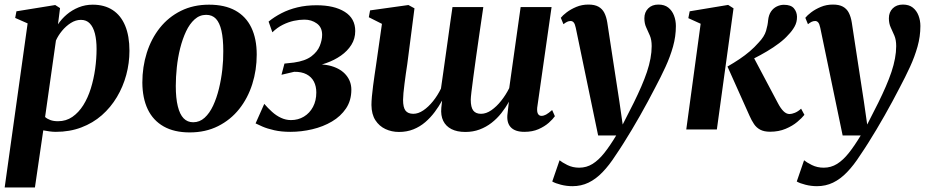

<svg xmlns="http://www.w3.org/2000/svg" viewBox="-22 -567 4062 841"><path d="M-1.5 254 99 -464.5 44.5 -488.5 50 -517.5 220 -545 241 -531.5 232 -460.5Q247.5 -484 270.5 -503.5Q293.5 -523 322.5 -534.8Q351.5 -546.5 384 -546.5Q435.5 -546.5 471.5 -523Q507.5 -499.5 526.2 -454.5Q545 -409.5 545 -344.5Q545 -290.5 531 -238.8Q517 -187 490 -141.8Q463 -96.5 424 -62.2Q385 -28 334.2 -8.8Q283.5 10.5 222.5 10.5Q209 10.5 194.8 8.5Q180.5 6.5 167.5 4L131 254ZM175.5 -54.5Q185 -46 199 -41Q213 -36 232 -36Q267.5 -36 295 -55Q322.5 -74 342.8 -106.2Q363 -138.5 375.8 -179.5Q388.5 -220.5 394.8 -265.2Q401 -310 401 -352.5Q401 -391 393.8 -419.8Q386.5 -448.5 371.5 -464.2Q356.5 -480 332.5 -480Q309.5 -480 288 -466.2Q266.5 -452.5 249.5 -431.8Q232.5 -411 223 -389.5Z M893.5 -546.5Q962.5 -546.5 1009 -520.8Q1055.5 -495 1079 -446Q1102.5 -397 1102.5 -328Q1102.5 -260 1083 -198.5Q1063.5 -137 1025.8 -89.5Q988 -42 933.2 -14.5Q878.5 13 809 13Q741 13 694.8 -13.2Q648.5 -39.5 625.2 -88.2Q602 -137 601.5 -205Q601.5 -274 621 -335.8Q640.5 -397.5 678.2 -445Q716 -492.5 770.5 -519.5Q825 -546.5 893.5 -546.5ZM881 -502Q852.5 -502 830.5 -482.2Q808.5 -462.5 793 -429.5Q777.5 -396.5 767.2 -355.8Q757 -315 752.5 -272Q748 -229 748 -190.5Q748 -137 756.8 -101.5Q765.5 -66 782.2 -48.8Q799 -31.5 824 -31.5Q852.5 -31.5 874.2 -51.2Q896 -71 911.5 -104.2Q927 -137.5 937 -178.5Q947 -219.5 951.8 -262.2Q956.5 -305 956 -343.5Q956 -397.5 948 -432.5Q940 -467.5 923.8 -484.8Q907.5 -502 881 -502Z M1249.5 10.5Q1210.5 10.5 1179.5 3.5Q1148.5 -3.5 1127.8 -12.5Q1107 -21.5 1097.5 -26.5L1135.5 -112Q1151.5 -93.5 1169.8 -77Q1188 -60.5 1209 -50.8Q1230 -41 1252.5 -41Q1284 -41 1309.2 -56.2Q1334.5 -71.5 1349 -98.8Q1363.5 -126 1363.5 -162Q1363.5 -189 1353 -209.5Q1342.5 -230 1320.8 -241.5Q1299 -253 1266.5 -252.5L1211 -239.5L1224 -288.5L1265.5 -293Q1315 -300 1341.8 -320.2Q1368.5 -340.5 1378.8 -366.2Q1389 -392 1389 -414.5Q1389 -447.5 1365.8 -464.2Q1342.5 -481 1311.5 -481Q1289.5 -481 1265.2 -475.8Q1241 -470.5 1216.8 -458.5Q1192.5 -446.5 1171 -425.5L1154.5 -472.5Q1179.5 -493 1211 -509.2Q1242.5 -525.5 1281 -534.8Q1319.5 -544 1364.5 -544Q1442 -544 1488 -515.2Q1534 -486.5 1534 -431Q1534 -397.5 1517 -370.5Q1500 -343.5 1471.5 -323.5Q1443 -303.5 1407.2 -290.8Q1371.5 -278 1334.5 -273.5L1328.5 -281.5Q1387.5 -290 1429.8 -277.5Q1472 -265 1494.5 -237.5Q1517 -210 1517 -174Q1517 -127 1493.8 -92.2Q1470.5 -57.5 1432 -34.8Q1393.5 -12 1346 -0.8Q1298.5 10.5 1249.5 10.5Z M1762 -286.5Q1759 -267.5 1755.8 -245Q1752.5 -222.5 1749.8 -200.2Q1747 -178 1745.2 -159.5Q1743.5 -141 1743.5 -129.5Q1743.5 -96.5 1754.2 -82.5Q1765 -68.5 1788.5 -68.5Q1810 -68.5 1832.2 -83.5Q1854.5 -98.5 1874.8 -123.8Q1895 -149 1909.5 -179Q1914.5 -213 1919.8 -251Q1925 -289 1930 -323.5Q1935 -357.5 1940 -394.8Q1945 -432 1950.2 -468.5Q1955.5 -505 1960 -536H2095Q2086.5 -477 2078.2 -421.2Q2070 -365.5 2063.2 -316.5Q2056.5 -267.5 2051.2 -228.8Q2046 -190 2043 -164.5Q2040 -139 2040 -130.5Q2040 -97 2051 -82.8Q2062 -68.5 2085 -68.5Q2107.5 -68.5 2130.2 -84.2Q2153 -100 2173.2 -125.5Q2193.5 -151 2208.5 -181L2258.5 -536H2394L2331 -95Q2329.5 -76 2334.8 -67.8Q2340 -59.5 2349.5 -59.5Q2359.5 -59.5 2370 -65.2Q2380.5 -71 2396.5 -85L2408.5 -58Q2400 -45.5 2381.8 -29.2Q2363.5 -13 2336.8 -1.2Q2310 10.5 2275 10.5Q2233 10.5 2214.2 -10.8Q2195.5 -32 2201.5 -72.5L2207 -121.5Q2193 -95.5 2174 -71.5Q2155 -47.5 2131.2 -29Q2107.5 -10.5 2078.8 0.2Q2050 11 2016.5 11Q1980 11 1955.5 -1.5Q1931 -14 1919.5 -37.5Q1908 -61 1911 -94.5L1914.5 -126.5Q1900.5 -101 1882.2 -76.5Q1864 -52 1840.8 -32Q1817.5 -12 1788.8 -0.5Q1760 11 1725.5 11Q1693.5 11 1666.2 -1.8Q1639 -14.5 1622.2 -40.5Q1605.5 -66.5 1605 -107Q1605 -122.5 1607 -144.5Q1609 -166.5 1612.2 -191Q1615.5 -215.5 1618.8 -238.8Q1622 -262 1625 -280.5L1651 -462.5L1593.5 -491.5L1599 -521.5L1767 -545L1793.5 -530.5Z M2500 -445Q2496.5 -462 2491 -468.5Q2485.5 -475 2477.5 -475Q2469.5 -475 2462.2 -471.5Q2455 -468 2446 -461L2434.5 -489Q2442.5 -499.5 2460.2 -513Q2478 -526.5 2502.5 -536.8Q2527 -547 2555.5 -547Q2582.5 -547 2599.2 -537.8Q2616 -528.5 2625 -511Q2634 -493.5 2638 -468.5Q2644 -429.5 2650.5 -386.5Q2657 -343.5 2664 -298.2Q2671 -253 2677.8 -208.5Q2684.5 -164 2691 -122.5L2705.5 -21.5L2754 -117Q2772.5 -154.5 2787 -188Q2801.5 -221.5 2811.8 -252Q2822 -282.5 2827.2 -310.8Q2832.5 -339 2832.5 -365Q2832.5 -392.5 2824.5 -411.2Q2816.5 -430 2808.5 -447Q2800.5 -464 2800.5 -487Q2800.5 -513.5 2817.2 -530.2Q2834 -547 2862 -547Q2888.5 -547 2905.2 -533.8Q2922 -520.5 2930.2 -499Q2938.5 -477.5 2938.5 -453Q2938.5 -407.5 2926 -363Q2913.5 -318.5 2893 -274Q2872.5 -229.5 2848 -183.5Q2832.5 -153.5 2815.8 -122.5Q2799 -91.5 2781.5 -60.5Q2764 -29.5 2746 0.5Q2728 30.5 2710.2 58.8Q2692.5 87 2675 112.5Q2646.5 157 2617.2 187.2Q2588 217.5 2555.8 233Q2523.5 248.5 2485.5 248.5Q2460 248.5 2435.2 242.2Q2410.5 236 2397 228L2429 135Q2439.5 144 2463 155.8Q2486.5 167.5 2515 167.5Q2547 167.5 2573.5 151Q2600 134.5 2625 103Q2650 71.5 2677 26.5H2598Z M2984 0 3047 -463 2993 -487.5 2999 -517.5 3167.5 -545.5 3191 -530.5 3118 0ZM3351 10Q3325 10 3308.2 1.2Q3291.5 -7.5 3280.8 -23.5Q3270 -39.5 3261 -60L3164.5 -275.5Q3193 -292 3217.2 -308.2Q3241.5 -324.5 3262.2 -342.2Q3283 -360 3301 -380.5Q3326 -406.5 3333.5 -432Q3341 -457.5 3342.5 -478Q3345 -501.5 3355.2 -516.5Q3365.5 -531.5 3380.8 -538.8Q3396 -546 3411.5 -546Q3442.5 -546 3455.5 -530.5Q3468.5 -515 3469 -494Q3469.5 -470 3458.2 -450.2Q3447 -430.5 3431 -414.5Q3415.5 -396.5 3390.8 -377.8Q3366 -359 3337.2 -342Q3308.5 -325 3280.2 -310.8Q3252 -296.5 3229 -287L3271 -331L3385.5 -115Q3397.5 -92 3410 -79.8Q3422.5 -67.5 3436.5 -67.5Q3446 -67.5 3459.8 -73Q3473.5 -78.5 3487 -91L3501.5 -64Q3491 -50.5 3470.2 -33Q3449.5 -15.5 3419.2 -2.8Q3389 10 3351 10Z M3571 -445Q3567.5 -462 3562 -468.5Q3556.5 -475 3548.5 -475Q3540.5 -475 3533.2 -471.5Q3526 -468 3517 -461L3505.5 -489Q3513.5 -499.5 3531.2 -513Q3549 -526.5 3573.5 -536.8Q3598 -547 3626.5 -547Q3653.5 -547 3670.2 -537.8Q3687 -528.5 3696 -511Q3705 -493.5 3709 -468.5Q3715 -429.5 3721.5 -386.5Q3728 -343.5 3735 -298.2Q3742 -253 3748.8 -208.5Q3755.5 -164 3762 -122.5L3776.5 -21.5L3825 -117Q3843.5 -154.5 3858 -188Q3872.5 -221.5 3882.8 -252Q3893 -282.5 3898.2 -310.8Q3903.5 -339 3903.5 -365Q3903.5 -392.5 3895.5 -411.2Q3887.5 -430 3879.5 -447Q3871.5 -464 3871.5 -487Q3871.5 -513.5 3888.2 -530.2Q3905 -547 3933 -547Q3959.5 -547 3976.2 -533.8Q3993 -520.5 4001.2 -499Q4009.5 -477.5 4009.5 -453Q4009.5 -407.5 3997 -363Q3984.5 -318.5 3964 -274Q3943.5 -229.5 3919 -183.5Q3903.5 -153.5 3886.8 -122.5Q3870 -91.5 3852.5 -60.5Q3835 -29.5 3817 0.5Q3799 30.5 3781.2 58.8Q3763.5 87 3746 112.5Q3717.5 157 3688.2 187.2Q3659 217.5 3626.8 233Q3594.5 248.5 3556.5 248.5Q3531 248.5 3506.2 242.2Q3481.5 236 3468 228L3500 135Q3510.5 144 3534 155.8Q3557.5 167.5 3586 167.5Q3618 167.5 3644.5 151Q3671 134.5 3696 103Q3721 71.5 3748 26.5H3669Z"/></svg>

Font: Merriweather 72pt
Style: Bold Italic
Weight: 700
Italic angle: -7.8°
Version: Version 2.101